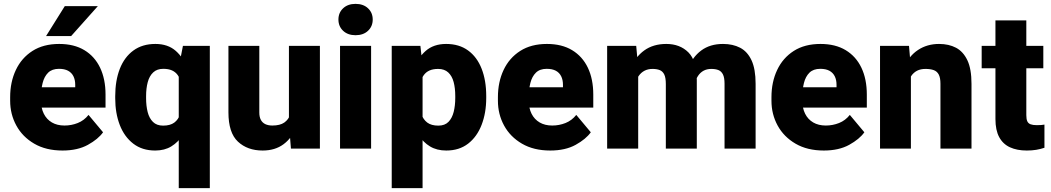

<svg xmlns="http://www.w3.org/2000/svg" viewBox="-20 -764 5403 987"><path d="M301.3 9.8Q216.3 9.8 156 -25.4Q95.7 -60.5 64 -118.7Q32.2 -176.8 32.2 -246.1V-264.6Q32.2 -342.3 61.5 -404.3Q90.8 -466.3 147 -502.2Q203.1 -538.1 284.2 -538.1Q360.8 -538.1 413.8 -506.1Q466.8 -474.1 494.6 -415.8Q522.5 -357.4 522.5 -277.8V-210.9H95.7V-315.4H366.7V-328.1Q366.7 -353.5 357.4 -372.1Q348.1 -390.6 329.8 -400.4Q311.5 -410.2 283.2 -410.2Q247.6 -410.2 227.5 -390.4Q207.5 -370.6 199.2 -337.6Q190.9 -304.7 190.9 -264.6V-246.1Q190.9 -208 205.3 -179.2Q219.7 -150.4 246.8 -134.5Q273.9 -118.7 311.5 -118.7Q347.2 -118.7 379.6 -131.6Q412.1 -144.5 435.1 -173.3L509.8 -84Q484.9 -48.8 431.9 -19.5Q378.9 9.8 301.3 9.8ZM313 -732.4H482.9L345.7 -578.6H216.8Z M777.8 9.8Q710.9 9.8 665 -25.6Q619.1 -61 595.7 -121.6Q572.3 -182.1 572.3 -259.3V-269.5Q572.3 -349.6 595.9 -410.2Q619.6 -470.7 665.8 -504.4Q711.9 -538.1 778.8 -538.1Q843.3 -538.1 883.8 -502.2Q924.3 -466.3 947 -405Q969.7 -343.8 979.5 -267.1V-256.3Q971.7 -202.6 957.3 -154.5Q942.9 -106.4 919.2 -69.6Q895.5 -32.7 860.8 -11.5Q826.2 9.8 777.8 9.8ZM818.4 -118.2Q855 -118.2 876 -133.8Q897 -149.4 906.2 -177.7Q915.5 -206.1 915.5 -243.7V-280.3Q915.5 -313 910.4 -337.2Q905.3 -361.3 893.8 -377.7Q882.3 -394 864 -402.1Q845.7 -410.2 819.3 -410.2Q787.1 -410.2 767.6 -391.8Q748 -373.5 739.5 -341.8Q731 -310.1 731 -269.5V-259.3Q731 -220.2 739 -188.2Q747.1 -156.2 766.4 -137.2Q785.6 -118.2 818.4 -118.2ZM898.9 203.1V-418L920.4 -528.3H1058.6V203.1Z M1465.3 -528.3H1624.5V0H1475.6L1465.3 -128.4ZM1524.9 -238.3Q1524.9 -167 1502.9 -110.8Q1481 -54.7 1437.5 -22.5Q1394 9.8 1330.1 9.8Q1252 9.8 1203.1 -35.9Q1154.3 -81.5 1154.3 -186.5V-528.3H1313V-185.5Q1313 -162.6 1321 -147.7Q1329.1 -132.8 1344.2 -125.7Q1359.4 -118.7 1379.9 -118.7Q1419.4 -118.7 1441.4 -134Q1463.4 -149.4 1472.7 -176.5Q1481.9 -203.6 1481.9 -237.3Z M1807.6 -744.1Q1847.7 -744.1 1871.8 -721.4Q1896 -698.7 1896 -663.6Q1896 -628.4 1871.8 -605.7Q1847.7 -583 1807.6 -583Q1768.1 -583 1743.9 -605.7Q1719.7 -628.4 1719.7 -663.6Q1719.7 -698.7 1743.9 -721.4Q1768.1 -744.1 1807.6 -744.1ZM1887.7 0H1728V-528.3H1887.7Z M2273.9 9.8Q2225.6 9.8 2190.7 -11.2Q2155.8 -32.2 2132.3 -69.3Q2108.9 -106.4 2094.5 -154.3Q2080.1 -202.1 2072.3 -255.9V-268.1Q2082.5 -344.2 2105 -405.3Q2127.4 -466.3 2168.2 -502.2Q2209 -538.1 2273.4 -538.1Q2340.3 -538.1 2386.2 -504.6Q2432.1 -471.2 2455.8 -410.9Q2479.5 -350.6 2479.5 -270.5V-260.3Q2479.5 -183.6 2455.8 -122.3Q2432.1 -61 2386.5 -25.6Q2340.8 9.8 2273.9 9.8ZM1993.7 203.1V-528.3H2141.1L2152.3 -426.8V203.1ZM2233.4 -118.2Q2266.6 -118.2 2285.4 -137.5Q2304.2 -156.7 2312.3 -189Q2320.3 -221.2 2320.3 -260.3V-270.5Q2320.3 -311 2312 -342.3Q2303.7 -373.5 2284.2 -391.6Q2264.6 -409.7 2232.4 -409.7Q2206.1 -409.7 2188 -401.6Q2169.9 -393.6 2158.4 -377.7Q2147 -361.8 2141.8 -337.6Q2136.7 -313.5 2136.7 -281.2V-242.7Q2137.2 -206.1 2146.2 -178Q2155.3 -149.9 2176.3 -134Q2197.3 -118.2 2233.4 -118.2Z M2808.6 9.8Q2723.6 9.8 2663.3 -25.4Q2603 -60.5 2571.3 -118.7Q2539.6 -176.8 2539.6 -246.1V-264.6Q2539.6 -342.3 2568.8 -404.3Q2598.1 -466.3 2654.3 -502.2Q2710.4 -538.1 2791.5 -538.1Q2868.2 -538.1 2921.1 -506.1Q2974.1 -474.1 3002 -415.8Q3029.8 -357.4 3029.8 -277.8V-210.9H2603V-315.4H2874V-328.1Q2874 -353.5 2864.7 -372.1Q2855.5 -390.6 2837.2 -400.4Q2818.8 -410.2 2790.5 -410.2Q2754.9 -410.2 2734.9 -390.4Q2714.8 -370.6 2706.5 -337.6Q2698.2 -304.7 2698.2 -264.6V-246.1Q2698.2 -208 2712.6 -179.2Q2727.1 -150.4 2754.2 -134.5Q2781.2 -118.7 2818.8 -118.7Q2854.5 -118.7 2887 -131.6Q2919.4 -144.5 2942.4 -173.3L3017.1 -84Q2992.2 -48.8 2939.2 -19.5Q2886.2 9.8 2808.6 9.8Z M3260.7 0H3101.1V-528.3H3250.5L3260.7 -417ZM3199.7 -278.8Q3199.2 -354 3222.4 -412.6Q3245.6 -471.2 3291.7 -504.6Q3337.9 -538.1 3405.3 -538.1Q3475.1 -538.1 3518.6 -494.9Q3562 -451.7 3562 -352.5V0H3402.8V-331.5Q3402.8 -364.3 3394.8 -380.9Q3386.7 -397.5 3371.6 -403.6Q3356.4 -409.7 3334.5 -409.7Q3311 -409.7 3293.2 -400.4Q3275.4 -391.1 3263.4 -373.8Q3251.5 -356.4 3245.6 -333Q3239.7 -309.6 3239.7 -281.2ZM3495.1 -279.8Q3494.6 -354 3517.1 -412.4Q3539.6 -470.7 3584.7 -504.4Q3629.9 -538.1 3696.8 -538.1Q3747.1 -538.1 3784.7 -518.6Q3822.3 -499 3843.3 -454.1Q3864.3 -409.2 3864.3 -333V0H3704.6V-333.5Q3704.6 -365.2 3696.3 -381.6Q3688 -397.9 3673.1 -403.8Q3658.2 -409.7 3636.7 -409.7Q3613.8 -409.7 3596.7 -400.4Q3579.6 -391.1 3568.4 -374Q3557.1 -356.9 3551.3 -333.7Q3545.4 -310.5 3545.4 -282.7Z M4214.8 9.8Q4129.9 9.8 4069.6 -25.4Q4009.3 -60.5 3977.5 -118.7Q3945.8 -176.8 3945.8 -246.1V-264.6Q3945.8 -342.3 3975.1 -404.3Q4004.4 -466.3 4060.5 -502.2Q4116.7 -538.1 4197.8 -538.1Q4274.4 -538.1 4327.4 -506.1Q4380.4 -474.1 4408.2 -415.8Q4436 -357.4 4436 -277.8V-210.9H4009.3V-315.4H4280.3V-328.1Q4280.3 -353.5 4271 -372.1Q4261.7 -390.6 4243.4 -400.4Q4225.1 -410.2 4196.8 -410.2Q4161.1 -410.2 4141.1 -390.4Q4121.1 -370.6 4112.8 -337.6Q4104.5 -304.7 4104.5 -264.6V-246.1Q4104.5 -208 4118.9 -179.2Q4133.3 -150.4 4160.4 -134.5Q4187.5 -118.7 4225.1 -118.7Q4260.7 -118.7 4293.2 -131.6Q4325.7 -144.5 4348.6 -173.3L4423.3 -84Q4398.4 -48.8 4345.5 -19.5Q4292.5 9.8 4214.8 9.8Z M4662.6 0H4503.9V-528.3H4652.8L4662.6 -415.5ZM4602.1 -278.8Q4601.6 -360.4 4627.2 -418.5Q4652.8 -476.6 4699.5 -507.3Q4746.1 -538.1 4807.6 -538.1Q4857.4 -538.1 4894.5 -518.6Q4931.6 -499 4952.9 -454.3Q4974.1 -409.7 4974.1 -333V0H4814.5V-333.5Q4814.5 -364.3 4805.7 -380.9Q4796.9 -397.5 4779.8 -403.6Q4762.7 -409.7 4737.8 -409.7Q4712.4 -409.7 4694.3 -400.4Q4676.3 -391.1 4664.6 -373.8Q4652.8 -356.4 4647.5 -333Q4642.1 -309.6 4642.1 -281.2Z M5343.3 -413.1H5026.4V-528.3H5343.3ZM5255.9 -659.2V-171.9Q5255.9 -151.4 5261 -140.4Q5266.1 -129.4 5278.1 -125Q5290 -120.6 5309.1 -120.6Q5322.3 -120.6 5332 -121.3Q5341.8 -122.1 5349.1 -123.5V-4.4Q5329.1 2.4 5307.1 6.1Q5285.2 9.8 5258.3 9.8Q5208 9.8 5171.9 -6.8Q5135.7 -23.4 5116.5 -59.1Q5097.2 -94.7 5097.2 -151.9V-659.2Z"/></svg>

Font: Heebo ExtraBold
Style: Regular
Weight: 800
Designer: Oded Ezer
Foundry: Ezer Type House
Version: Version 3.100